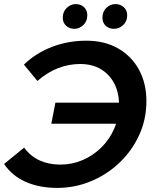

<svg xmlns="http://www.w3.org/2000/svg" viewBox="-28 -909 760 939"><path d="M223 -304 243 -407H604L584 -304ZM394 -710Q484 -710 550 -672Q616 -634 652 -567.5Q688 -501 688 -415Q688 -325 652.5 -248Q617 -171 556 -113Q495 -55 416.5 -22.5Q338 10 251 10Q165 10 98 -19.5Q31 -49 -8 -107L90 -187Q121 -145 165.5 -124.5Q210 -104 267 -104Q325 -104 377 -126.5Q429 -149 469 -189Q509 -229 531.5 -282Q554 -335 554 -397Q554 -456 531 -500.5Q508 -545 465.5 -570.5Q423 -596 364 -596Q308 -596 255.5 -575.5Q203 -555 155 -513L89 -593Q148 -650 227 -680Q306 -710 394 -710ZM529 -768Q505 -768 489 -783Q473 -798 473 -822Q473 -852 492 -870.5Q511 -889 537 -889Q560 -889 577 -874Q594 -859 594 -834Q594 -805 574.5 -786.5Q555 -768 529 -768ZM336 -768Q312 -768 295.5 -783Q279 -798 279 -822Q279 -852 298.5 -870.5Q318 -889 342 -889Q367 -889 383 -874Q399 -859 399 -834Q399 -805 379.5 -786.5Q360 -768 336 -768Z"/></svg>

Font: MOST Montserrat SemiBold
Style: Italic
Weight: 600
Italic angle: -11.3°
Designer: Julieta Ulanovsky
Foundry: Julieta Ulanovsky
Version: Version 8.000;March 11, 2024;FontCreator 15.0.0.2926 64-bit